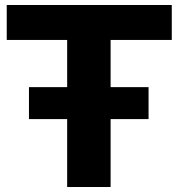

<svg xmlns="http://www.w3.org/2000/svg" viewBox="-20 -749 716 769"><path d="M96 -272V-400H575V-272ZM249 0V-604H423V0ZM7 -589V-729H668V-589Z"/></svg>

Font: Mona Sans Expanded
Style: Bold
Weight: 700
Width: 7
Designer: Deni Anggara
Foundry: GitHub
Version: Version 2.000